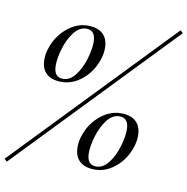

<svg xmlns="http://www.w3.org/2000/svg" viewBox="-102 -914 1034 1059"><g transform="rotate(10 415.0 -384.5)"><path d="M627 -232.9Q627 -298.8 575.2 -298.8Q535.2 -298.8 505.1 -259Q475.1 -219.2 459 -164.8Q442.9 -110.4 442.9 -70.8Q442.9 -3.9 495.1 -3.9Q534.7 -3.9 564.7 -43.7Q594.7 -83.5 610.8 -138.2Q627 -192.9 627 -232.9ZM478.3 -282.7Q525.9 -316.9 580.6 -316.9Q635.3 -316.9 664.6 -289.6Q693.8 -262.2 693.8 -210.9Q693.8 -159.7 666.7 -106.9Q639.6 -54.2 592.3 -20Q544.9 14.2 490.2 14.2Q435.5 14.2 405.8 -12.9Q376 -40 376 -91.8Q376 -143.6 403.3 -196Q430.7 -248.5 478.3 -282.7ZM179.2 -515.1Q179.2 -448.2 231 -448.2Q270.5 -448.2 300.5 -488Q330.6 -527.8 346.7 -582.3Q362.8 -636.7 362.8 -676.8Q362.8 -743.2 311 -743.2Q271.5 -743.2 241.5 -703.4Q211.4 -663.6 195.3 -609.1Q179.2 -554.7 179.2 -515.1ZM214.6 -727.1Q262.2 -761.2 316.9 -761.2Q371.6 -761.2 400.9 -733.9Q430.2 -706.5 430.2 -655.3Q430.2 -604 402.8 -551Q375.5 -498 327.9 -464.1Q280.3 -430.2 225.6 -430.2Q170.9 -430.2 141.4 -457Q111.8 -483.9 111.8 -535.6Q111.8 -587.4 139.4 -640.1Q167 -692.9 214.6 -727.1ZM5.9 55.2 -9.3 42 823.7 -824.2 838.9 -811Z"/></g></svg>

Font: PlayfairDisplaySC-Italic
Style: Italic
Weight: 400
Italic angle: -14°
Designer: Claus Eggers Sørensen
Foundry: Claus Eggers Sørensen
Version: Version 1.004;PS 001.004;hotconv 1.0.70;makeotf.lib2.5.58329